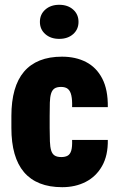

<svg xmlns="http://www.w3.org/2000/svg" viewBox="-20 -776 498 806"><path d="M237.3 -116.7Q253.9 -116.7 264.2 -122.6Q274.4 -128.4 279.1 -143.8Q283.7 -159.2 282.7 -188.5H432.6Q433.6 -123 408.4 -78.9Q383.3 -34.7 339.8 -12.5Q296.4 9.8 241.2 9.8Q187.5 9.8 147.5 -6.1Q107.4 -22 80.8 -53.2Q54.2 -84.5 41 -130.9Q27.8 -177.2 27.8 -238.8V-289.1Q27.8 -350.6 41 -397.2Q54.2 -443.8 80.8 -475.1Q107.4 -506.3 147.2 -522.2Q187 -538.1 240.2 -538.1Q297.9 -538.1 341.3 -515.6Q384.8 -493.2 409.2 -446.3Q433.6 -399.4 432.6 -326.2H282.7Q283.7 -356.4 279.5 -375.2Q275.4 -394 265.1 -402.6Q254.9 -411.1 236.3 -411.1Q218.3 -411.1 208.5 -404.3Q198.7 -397.5 194.3 -382.8Q189.9 -368.2 189.2 -345Q188.5 -321.8 188.5 -289.1V-238.8Q188.5 -205.6 189.5 -182.1Q190.4 -158.7 194.8 -144.3Q199.2 -129.9 209.2 -123.3Q219.2 -116.7 237.3 -116.7ZM147.5 -684.1Q147.5 -715.8 170.2 -735.8Q192.9 -755.9 228.5 -755.9Q264.6 -755.9 287.1 -735.8Q309.6 -715.8 309.6 -684.1Q309.6 -652.8 287.1 -632.8Q264.6 -612.8 228.5 -612.8Q192.9 -612.8 170.2 -632.8Q147.5 -652.8 147.5 -684.1Z"/></svg>

Font: Roboto Condensed Black
Style: Regular
Weight: 900
Designer: Christian Robertson
Foundry: Google
Version: Version 3.008; 2023